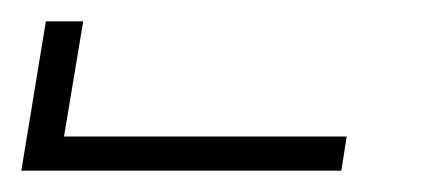

<svg xmlns="http://www.w3.org/2000/svg" viewBox="-377 -760 397 180"><path d="M-357 -600 -334 -740H-299L-317 -632H-52L-57 -600Z"/></svg>

Font: Iosevka Term Curly XLt Obl
Style: Regular
Weight: 200
Italic angle: -9°
Designer: Belleve Invis
Foundry: Belleve Invis
Version: Version 32.3.0